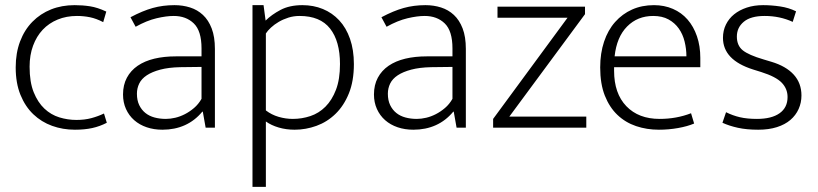

<svg xmlns="http://www.w3.org/2000/svg" viewBox="-20 -496 3178 746"><path d="M277 -30Q309 -30 335 -37Q361 -44 384 -55L395 -19Q368 -5 338.5 1.5Q309 8 271 8Q224 8 182.5 -7Q141 -22 109.5 -52Q78 -82 59.5 -127.5Q41 -173 41 -234Q41 -290 58 -335Q75 -380 106 -411.5Q137 -443 178.5 -459.5Q220 -476 270 -476Q301 -476 330 -471.5Q359 -467 393 -451L381 -410Q354 -424 329.5 -429Q305 -434 279 -434Q238 -434 204 -420Q170 -406 146 -380.5Q122 -355 108.5 -318.5Q95 -282 95 -237Q95 -177 111 -137.5Q127 -98 152.5 -74Q178 -50 210.5 -40Q243 -30 277 -30Z M487 -429Q534 -454 573.5 -465Q613 -476 658 -476Q690 -476 718.5 -467Q747 -458 768.5 -438Q790 -418 802.5 -385.5Q815 -353 815 -306V0H779L768 -62H766Q737 -27 698 -9.5Q659 8 611 8Q578 8 550 -1.5Q522 -11 501.5 -29Q481 -47 469.5 -72.5Q458 -98 458 -129Q458 -166 473 -194Q488 -222 515 -240.5Q542 -259 579.5 -268Q617 -277 663 -277H763V-308Q763 -376 733 -405Q703 -434 655 -434Q626 -434 588 -425Q550 -416 507 -392ZM763 -236 680 -235Q635 -234 603 -225.5Q571 -217 550.5 -203.5Q530 -190 521 -171.5Q512 -153 512 -132Q512 -106 521 -87.5Q530 -69 545 -57Q560 -45 580.5 -39.5Q601 -34 624 -34Q642 -34 661 -38.5Q680 -43 698.5 -52.5Q717 -62 734 -76.5Q751 -91 763 -112Z M1125 8Q1092 8 1063 -0.5Q1034 -9 1013 -24V230H961V-476H1004L1012 -416Q1035 -439 1070 -457.5Q1105 -476 1155 -476Q1198 -476 1234.5 -461Q1271 -446 1298 -417Q1325 -388 1340 -345Q1355 -302 1355 -247Q1355 -181 1335.5 -133Q1316 -85 1283.5 -53.5Q1251 -22 1209.5 -7Q1168 8 1125 8ZM1144 -434Q1121 -434 1100.5 -427.5Q1080 -421 1063 -411Q1046 -401 1033 -389Q1020 -377 1013 -366V-67Q1035 -50 1062.5 -42Q1090 -34 1118 -34Q1153 -34 1186 -45Q1219 -56 1244.5 -81.5Q1270 -107 1285.5 -147.5Q1301 -188 1301 -247Q1301 -336 1262.5 -385Q1224 -434 1144 -434Z M1462 -429Q1509 -454 1548.5 -465Q1588 -476 1633 -476Q1665 -476 1693.5 -467Q1722 -458 1743.5 -438Q1765 -418 1777.5 -385.5Q1790 -353 1790 -306V0H1754L1743 -62H1741Q1712 -27 1673 -9.5Q1634 8 1586 8Q1553 8 1525 -1.5Q1497 -11 1476.5 -29Q1456 -47 1444.5 -72.5Q1433 -98 1433 -129Q1433 -166 1448 -194Q1463 -222 1490 -240.5Q1517 -259 1554.5 -268Q1592 -277 1638 -277H1738V-308Q1738 -376 1708 -405Q1678 -434 1630 -434Q1601 -434 1563 -425Q1525 -416 1482 -392ZM1738 -236 1655 -235Q1610 -234 1578 -225.5Q1546 -217 1525.5 -203.5Q1505 -190 1496 -171.5Q1487 -153 1487 -132Q1487 -106 1496 -87.5Q1505 -69 1520 -57Q1535 -45 1555.5 -39.5Q1576 -34 1599 -34Q1617 -34 1636 -38.5Q1655 -43 1673.5 -52.5Q1692 -62 1709 -76.5Q1726 -91 1738 -112Z M2253 -441 1959 -43H2258V0H1896V-34L2185 -427H1913V-470H2253Z M2701 -235H2366V-221Q2366 -133 2413.5 -83.5Q2461 -34 2543 -34Q2608 -34 2665 -56L2677 -16Q2651 -5 2614.5 1.5Q2578 8 2540 8Q2493 8 2451.5 -6Q2410 -20 2379 -49.5Q2348 -79 2330 -124.5Q2312 -170 2312 -234Q2312 -289 2327 -334Q2342 -379 2370 -410.5Q2398 -442 2436 -459Q2474 -476 2521 -476Q2561 -476 2594.5 -461.5Q2628 -447 2651.5 -420Q2675 -393 2688 -355Q2701 -317 2701 -271ZM2647 -277Q2647 -306 2640 -334.5Q2633 -363 2617.5 -385Q2602 -407 2577.5 -420.5Q2553 -434 2518 -434Q2457 -434 2416.5 -393Q2376 -352 2368 -277Z M3060 -411Q3010 -434 2951 -434Q2897 -434 2870 -411.5Q2843 -389 2843 -354Q2843 -319 2866 -300.5Q2889 -282 2947 -265L2977 -256Q3034 -239 3064 -206Q3094 -173 3094 -125Q3094 -97 3083 -72.5Q3072 -48 3051 -30Q3030 -12 2998.5 -2Q2967 8 2926 8Q2881 8 2847 0.5Q2813 -7 2787 -19L2801 -60Q2827 -47 2855 -40.5Q2883 -34 2921 -34Q2978 -34 3009 -56Q3040 -78 3040 -119Q3040 -151 3017.5 -174.5Q2995 -198 2938 -216L2906 -226Q2789 -263 2789 -349Q2789 -377 2800.5 -400.5Q2812 -424 2832.5 -440.5Q2853 -457 2881.5 -466.5Q2910 -476 2945 -476Q2977 -476 3011 -471Q3045 -466 3073 -452Z"/></svg>

Font: Mukta Mahee ExtraLight
Style: Regular
Weight: 275
Designer: Shuchita Grover, Noopur Datye, Girish Dalvi, Yashodeep Gholap
Foundry: Ek Type
Version: Version 2.538;PS 1.000;hotconv 16.6.51;makeotf.lib2.5.65220;